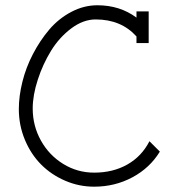

<svg xmlns="http://www.w3.org/2000/svg" viewBox="-20 -701 671 722"><path d="M334 1Q412.1 1 477.8 -34.2Q543.5 -69.3 581.1 -130.9L542 -169.9Q512.7 -112.8 458.7 -82.3Q404.8 -51.8 334 -51.8Q271 -51.8 217.8 -84.5Q164.6 -117.2 133.8 -172.6Q103 -228 103 -293Q103 -342.8 122.1 -401.4Q141.1 -460 172.1 -510.3Q203.1 -560.5 248 -594.2Q293 -627.9 339.8 -627.9Q435.5 -627.9 493.2 -564V-539.1H539.1V-658.2H493.2V-634.8Q430.7 -681.2 346.2 -681.2Q295.4 -681.2 248 -656.2Q200.7 -631.3 165.5 -590.1Q130.4 -548.8 104 -498Q77.6 -447.3 64.2 -393.3Q50.8 -339.4 50.8 -291Q50.8 -230 73.5 -175.5Q96.2 -121.1 134.5 -82.5Q172.9 -43.9 224.9 -21.5Q276.9 1 334 1Z"/></svg>

Font: Comic Neue Angular
Style: Regular
Weight: 400
Designer: Craig Rozynski
Foundry: Craig Rozynski
Version: Version 2.003